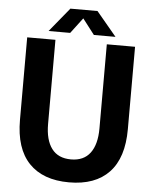

<svg xmlns="http://www.w3.org/2000/svg" viewBox="-60 -948 804 1009"><g transform="rotate(5 342.0 -443.0)"><path d="M342 12Q204 12 130.5 -65Q57 -142 57 -293V-728H206V-284Q206 -200 240 -154.5Q274 -109 342 -109Q409 -109 443 -154.5Q477 -200 477 -284V-728H626V-293Q626 -142 553 -65Q480 12 342 12ZM166 -771 270 -898H413L519 -771H405L342 -853L280 -771Z"/></g></svg>

Font: Murecho SemiBold
Style: Regular
Weight: 600
Designer: Neil Summerour
Foundry: Positype
Version: Version 1.010; ttfautohint (v1.8.3)